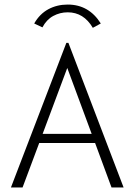

<svg xmlns="http://www.w3.org/2000/svg" viewBox="-20 -822 590 842"><path d="M469 0 397 -195H152L79 0H28L271 -634H280L522 0ZM275 -524 167 -235H382ZM166 -702 130 -719Q154 -761 192 -781.5Q230 -802 277 -802Q370 -802 422 -719L387 -700Q347 -768 277 -768Q243 -768 213.5 -752Q184 -736 166 -702Z"/></svg>

Font: Inconsolata SemiExpanded Light
Style: Regular
Weight: 300
Width: 6
Monospace: yes
Designer: Raph Levien, Cyreal, Brenton Simpson
Foundry: Raph Levien, Cyreal, Google
Version: Version 3.001; ttfautohint (v1.8.2.53-6de2)